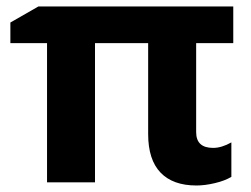

<svg xmlns="http://www.w3.org/2000/svg" viewBox="-20 -566 779 596"><path d="M588.9 -155.8Q588.9 -106.9 641.6 -106.9Q668 -106.9 698.2 -124V-17.1Q678.2 -4.9 647.2 2.4Q616.2 9.8 589.8 9.8Q516.6 9.8 478.3 -30.3Q439.9 -70.3 439.9 -149.9V-432.1H274.9V0H126V-432.1H12.2V-496.1L99.1 -545.9H704.1V-432.1H588.9Z"/></svg>

Font: NotoSans-Bold
Style: Bold
Weight: 700
Designer: Monotype Design team
Foundry: Monotype Imaging Inc.
Version: Version 1.04